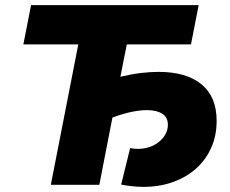

<svg xmlns="http://www.w3.org/2000/svg" viewBox="-20 -720 897 748"><path d="M487 -143Q502 -140 517 -140Q540 -140 561.5 -147Q583 -154 599 -167Q615 -180 624.5 -197Q634 -214 634 -234Q634 -263 612 -277Q590 -291 552 -291Q526 -291 492 -284Q458 -277 418 -262L367 0H178L285 -547H71L101 -700H754L724 -547H474L449 -421Q491 -431 528 -435.5Q565 -440 598 -440Q706 -440 765 -391.5Q824 -343 824 -249Q824 -191 802.5 -143.5Q781 -96 743 -62.5Q705 -29 653 -10.5Q601 8 539 8Q497 8 452 -1Z"/></svg>

Font: Argentum Sans
Style: Bold Italic
Weight: 700
Italic angle: -11°
Designer: Julieta Ulanovsky (font), Cristiano Sobral (main changes and remaster)
Foundry: Julieta Ulanovsky (font), Cristiano Sobral (main changes and remaster)
Version: Version 2.007;June 15, 2022;FontCreator 14.0.0.2814 64-bit; 